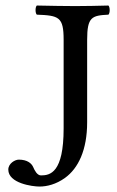

<svg xmlns="http://www.w3.org/2000/svg" viewBox="-20 -667 424 694"><path d="M295 -523C295 -606 312 -611 372 -614C378 -620 378 -641 372 -647C334 -646 290 -645 252 -645C214 -645 163 -646 113 -647C107 -641 107 -620 113 -614C193 -611 210 -606 210 -523V-203C210 -42 161 -33 128 -33C114 -33 104.9 -51.6 100 -63C94.3 -76.2 79 -90 48 -90C34 -90 10 -76 10 -54C10 -4.5 96.9 7.3 122.6 7.3C149.7 7.3 182.6 -0.7 215 -24C263.1 -58.7 295 -125 295 -225Z"/></svg>

Font: Libertinus Math
Style: Regular
Weight: 400
Designer: Philipp H. Poll
Foundry: Khaled Hosny
Version: Version 6.2